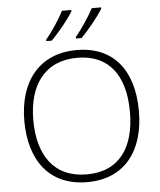

<svg xmlns="http://www.w3.org/2000/svg" viewBox="-62 -1002 887 1065"><g transform="rotate(-5 381.5 -469.5)"><path d="M541 -941V-949H489C466 -904 420 -836 387 -797V-789H418C461 -831 514 -898 541 -941ZM375 -941V-949H323C301 -904 255 -836 222 -797V-789H252C295 -831 349 -898 375 -941ZM700 -358C700 -587 588 -725 385 -725C174 -725 62 -575 62 -359C62 -141 168 10 381 10C593 10 700 -141 700 -358ZM112 -359C112 -550 201 -682 385 -682C559 -682 650 -563 650 -358C650 -163 566 -33 382 -33C198 -33 112 -165 112 -359Z"/></g></svg>

Font: Noto Sans Syriac Extralight
Style: Regular
Weight: 200
Designer: Patrick Giasson and the Monotype Design Team
Foundry: Monotype Imaging Inc.
Version: Version 3.000